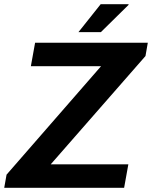

<svg xmlns="http://www.w3.org/2000/svg" viewBox="-37 -888 719 908"><path d="M334 -736H440L571 -865V-868H439ZM-17 0H550L570 -111H203L651 -623L662 -686H129L109 -575H441L-6 -62Z"/></svg>

Font: Archivo SemiBold
Style: Italic
Weight: 600
Italic angle: -10°
Designer: Hector Gatti
Foundry: Omnibus-Type
Version: Version 2.001